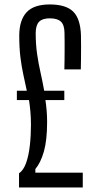

<svg xmlns="http://www.w3.org/2000/svg" viewBox="-20 -826 437 846"><path d="M63.8 0V-62.2Q83.8 -76.2 95.1 -108.3Q106.5 -140.5 111.4 -184.1Q116.4 -227.7 116.4 -275.8Q116.4 -307.8 113.9 -334.5Q111.5 -361.2 107.8 -385.2H54.3V-426.2H98.1Q90.7 -461.3 83 -496.3Q75.3 -531.2 70 -573.3Q64.8 -615.3 64.8 -670.6Q65.5 -737.9 97.3 -772.1Q129.2 -806.4 199.5 -806.4Q270.5 -806.4 302.5 -774.9Q334.5 -743.3 336.7 -670.4Q337.2 -651.5 337.2 -623.3Q337.2 -595.1 336.9 -567.1Q336.6 -539.2 336.1 -520.3H263.6Q264.1 -539 264.4 -559.6Q264.6 -580.2 264.7 -601Q264.7 -621.8 264.7 -642.4Q264.7 -662.9 264.2 -681.7Q263.7 -716.1 248.5 -730.6Q233.2 -745.2 199.5 -745.2Q167.4 -745.2 152.6 -730.6Q137.9 -716.1 137.3 -681.7Q137.3 -631 143.4 -588.6Q149.6 -546.2 158.4 -507.1Q167.3 -467.9 174.7 -426.2H263.4V-385.2H180.1Q183.5 -363.1 185.5 -339.2Q187.6 -315.3 187.6 -288.3Q187.6 -208 173.3 -158.2Q159 -108.4 135.8 -81.3V-65.2H344.7V0Z"/></svg>

Font: Big Shoulders Display SC Thin
Style: Regular
Weight: 100
Designer: Patric King
Foundry: XO Type Co
Version: Version 2.002